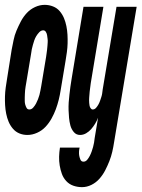

<svg xmlns="http://www.w3.org/2000/svg" viewBox="-43 -548 583 791"><path d="M70 8Q52 8 36.5 1.5Q21 -5 10 -18Q-1 -31 -7.5 -46.5Q-14 -62 -17.5 -79.5Q-21 -97 -22 -115Q-23 -133 -22.5 -151Q-22 -169 -19.5 -187Q-17 -205 -14 -223L5 -343Q9 -363 13 -383Q17 -403 25 -422Q33 -441 43 -460Q53 -479 67.5 -494.5Q82 -510 101.5 -519Q121 -528 141 -528Q159 -528 175.5 -521.5Q192 -515 203 -502Q214 -489 220.5 -473.5Q227 -458 230.5 -440.5Q234 -423 235 -405Q236 -387 235.5 -369Q235 -351 232.5 -333Q230 -315 227 -297L207 -177Q204 -157 199 -137Q194 -117 187 -98Q180 -79 169.5 -60Q159 -41 144.5 -25.5Q130 -10 110 -1Q90 8 70 8ZM78 -97Q87 -97 94 -105Q101 -113 105.5 -121.5Q110 -130 113.5 -139Q117 -148 119.5 -157Q122 -166 123.5 -175Q125 -184 127 -194L147 -314Q148 -321 149 -328.5Q150 -336 151 -343.5Q152 -351 152.5 -359Q153 -367 153.5 -374Q154 -381 153 -388.5Q152 -396 151 -403Q150 -410 146 -416.5Q142 -423 135 -423Q126 -423 118.5 -415Q111 -407 106 -398.5Q101 -390 98 -381Q95 -372 92.5 -363Q90 -354 88 -345Q86 -336 85 -326L65 -206Q64 -199 62.5 -191.5Q61 -184 60.5 -176.5Q60 -169 59.5 -161Q59 -153 59 -146Q59 -139 59 -131.5Q59 -124 61 -117Q63 -110 66.5 -103.5Q70 -97 78 -97ZM295 223Q276 223 259 217Q242 211 230 198Q218 185 212 168.5Q206 152 203 134Q200 116 200.5 97.5Q201 79 204 60H285Q283 68 282.5 77Q282 86 283.5 94Q285 102 288.5 110Q292 118 301 118Q310 118 316.5 110Q323 102 327.5 93Q332 84 335 75Q338 66 340.5 57.5Q343 49 344.5 39.5Q346 30 347 21L361 -63Q356 -50 349 -38.5Q342 -27 333 -16.5Q324 -6 312 1Q300 8 287 8Q271 8 261 -4Q251 -16 247 -31Q243 -46 241.5 -62Q240 -78 239.5 -94Q239 -110 240 -126Q241 -142 243 -158Q245 -174 247 -190.5Q249 -207 252 -223L301 -520H383L331 -206Q330 -200 329.5 -194.5Q329 -189 328 -183Q327 -177 326.5 -171Q326 -165 325.5 -159Q325 -153 324.5 -147Q324 -141 324 -135.5Q324 -130 324.5 -124Q325 -118 326 -112.5Q327 -107 330.5 -102Q334 -97 339 -97Q347 -97 353 -104Q359 -111 363 -118.5Q367 -126 369.5 -133.5Q372 -141 374.5 -148.5Q377 -156 378 -163.5Q379 -171 380 -179L437 -520H520L427 38Q424 58 419.5 77.5Q415 97 407.5 116Q400 135 390.5 153.5Q381 172 367 188Q353 204 334 213.5Q315 223 295 223Z"/></svg>

Font: Iosevka Curly Extrabold
Style: Italic
Weight: 800
Italic angle: -9°
Monospace: yes
Designer: Belleve Invis
Foundry: Belleve Invis
Version: Version 22.1.2; ttfautohint (v1.8.4)